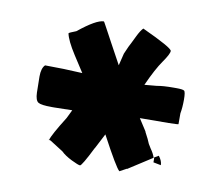

<svg xmlns="http://www.w3.org/2000/svg" viewBox="-52 -811 559 494"><g transform="rotate(10 227.0 -563.5)"><path d="M285.2 -750.5Q364.7 -713.9 364.7 -705.8Q364.7 -697.8 348.9 -675.3Q333 -652.8 313 -608.4L345.2 -611.3Q359.9 -614.3 389.2 -614.3H395.5Q412.1 -614.3 416 -611.6Q419.9 -608.9 419.9 -588.4Q419.9 -567.9 417 -552.2V-523.9Q417 -522 316.4 -522L336.9 -490.2H336.4Q347.2 -470.2 350.6 -460.9L357.4 -449.7Q365.2 -439 369.1 -427.7L306.2 -387.2L306.6 -388.2L287.6 -377.9L288.1 -378.4Q279.3 -384.8 236.3 -465.3L215.8 -425.8V-426.3Q190.4 -375.5 185.8 -375.5Q181.2 -375.5 162.8 -384.5Q144.5 -393.6 134.8 -403.3L100.1 -425.3L96.2 -426.3Q99.6 -439.9 130.9 -489.7L141.6 -511.7L94.2 -510.7H87.4Q60.5 -510.7 52.7 -515.6Q44.9 -520.5 44.2 -540.5Q43.5 -560.5 43.5 -582.5Q43.5 -604.5 52.7 -613.3Q100.6 -613.3 150.4 -610.4L123 -652.8Q101.1 -687 97.7 -705.1Q98.6 -707 116.7 -713.9Q162.6 -751 182.1 -751Q182.6 -751 186.5 -743.7Q190.4 -736.3 197.8 -722.9Q205.1 -709.5 209.5 -701.2L239.3 -646.5L247.1 -678.2L255.9 -698.2L260.7 -707.5Q262.2 -710.4 270.3 -727.1Q278.3 -743.7 285.2 -750.5ZM370.6 -424.3Q370.6 -424.8 370.1 -428.7L381.3 -435.1Q390.6 -423.3 390.6 -412.1L370.6 -416ZM95.2 -426.8 96.2 -426.3 95.7 -425.3Q95.7 -425.8 95.7 -425.8ZM94.2 -427.2 95.2 -426.8Q94.2 -426.8 94.2 -427.2Z"/></g></svg>

Font: Bowlby One
Style: Regular
Weight: 400
Designer: vernon adams
Foundry: vernon adams
Version: Version 1.001